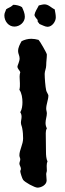

<svg xmlns="http://www.w3.org/2000/svg" viewBox="-26 -869 298 881"><path d="M196 -431C196 -435 187 -448 186 -454C182 -471 179 -512 179 -530C179 -543 186 -555 186 -569C186 -586 189 -602 189 -619C189 -625 156 -682 151 -686C140 -689 129 -691 118 -691C102 -691 87 -687 73 -680C65 -665 57 -652 57 -634C57 -623 64 -613 64 -601C64 -587 54 -568 54 -564C54 -553 64 -547 67 -538C65 -531 64 -524 64 -517C64 -497 68 -477 63 -457C74 -442 77 -418 77 -400C77 -385 75 -367 67 -354C71 -348 73 -341 73 -333C73 -324 70 -315 70 -306C70 -296 75 -289 76 -280C79 -265 80 -249 80 -234C80 -206 63 -181 63 -156C63 -149 67 -144 67 -138C67 -131 63 -125 63 -118C63 -111 70 -103 70 -94C70 -90 67 -87 67 -83C67 -77 76 -49 80 -44C87 -33 133 -8 146 -8C164 -8 188 -21 188 -41C188 -51 186 -60 186 -70C186 -76 189 -81 189 -86C189 -100 186 -115 192 -128C186 -141 185 -157 185 -172C185 -201 184 -230 184 -258C184 -266 185 -273 189 -280C185 -288 183 -296 183 -305C183 -320 189 -335 189 -349C189 -356 186 -363 186 -370C186 -391 196 -411 196 -431ZM230 -789C230 -802 227 -814 225 -826C209 -833 197 -849 178 -849C170 -849 161 -846 152 -844C145 -829 135 -817 132 -800C134 -791 142 -784 147 -777C145 -765 152 -767 155 -759C166 -755 181 -746 192 -746C213 -746 230 -770 230 -789ZM88 -792C88 -808 81 -823 75 -836C66 -843 47 -847 36 -847C34 -847 30 -843 29 -842C21 -835 9 -832 2 -826C-1 -815 -6 -810 -6 -798C-6 -772 13 -747 40 -747C65 -747 88 -767 88 -792Z"/></svg>

Font: Margarine
Style: Regular
Weight: 400
Designer: Astigmatic (AOETI)
Foundry: Astigmatic (AOETI)
Version: Version 1.000